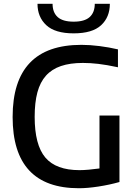

<svg xmlns="http://www.w3.org/2000/svg" viewBox="-20 -989 714 1019"><path d="M399 10Q47 10 47 -368Q47 -751 412 -751Q457 -751 508 -744.5Q559 -738 606 -727V-632Q545 -645 502 -650Q459 -655 420 -655Q352 -655 303.5 -638.5Q255 -622 224 -587.5Q193 -553 178.5 -499Q164 -445 164 -369Q164 -220 220.5 -153Q277 -86 402 -86Q423 -86 451.5 -88.5Q480 -91 508 -95V-376H614V-23Q561 -8 502.5 1Q444 10 399 10ZM179 -969H259Q259 -923 286 -898.5Q313 -874 371 -874Q429 -874 456 -898.5Q483 -923 483 -969H563Q563 -898 516.5 -855Q470 -812 371 -812Q272 -812 225.5 -855.5Q179 -899 179 -969Z"/></svg>

Font: EncodeSans
Style: Medium
Weight: 500
Designer: Pablo Impallari, Andres Torresi
Foundry: Pablo Impallari, Andres Torresi
Version: Version 1.000; ttfautohint (v1.4.1)